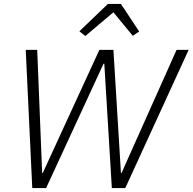

<svg xmlns="http://www.w3.org/2000/svg" viewBox="-20 -950 973 970"><path d="M525 -930H591L683 -791L651 -769L553 -888L411 -768L381 -792ZM213 0H143L110 -698H168L193 -76H196L482 -698H553L591 -76H594L872 -698H933L613 0H545L507 -628H503Z"/></svg>

Font: IBM Plex Sans Light
Style: Italic
Weight: 300
Italic angle: -11.31°
Designer: Mike Abbink, Paul van der Laan, Pieter van Rosmalen
Foundry: Bold Monday
Version: Version 3.0